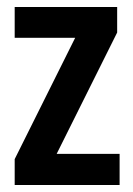

<svg xmlns="http://www.w3.org/2000/svg" viewBox="-20 -529 380 549"><path d="M22 0V-74L195 -421H22V-509H315V-436L142 -89H322V0Z"/></svg>

Font: Special Gothic Condensed One
Style: Regular
Weight: 400
Designer: Alistair McCready
Foundry: Monolith
Version: Version 1.010; ttfautohint (v1.8.4.7-5d5b)